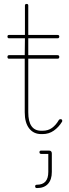

<svg xmlns="http://www.w3.org/2000/svg" viewBox="-20 -679 354 978"><path d="M280 -68Q283 -72 288 -72Q297 -72 297 -64Q297 -60 296 -59Q279 -31 254 -13.5Q229 4 197 4H190Q151 4 128.5 -25Q106 -54 106 -107V-380H26Q18 -380 18 -389Q18 -398 26 -398H106L107 -484H26Q18 -484 18 -493Q18 -501 26 -501H107V-651Q107 -659 116 -659Q124 -659 124 -651V-501H273Q282 -501 282 -493Q282 -484 273 -484H124V-398H273Q282 -398 282 -389Q282 -380 273 -380H124V-107Q124 -13 190 -13H197Q225 -13 245 -27.5Q265 -42 280 -68ZM168 279Q159 279 159 270Q159 262 168 262Q226 262 226 197V105H190Q181 105 181 96Q181 88 190 88H229Q244 88 244 103V197Q244 236 224.5 257.5Q205 279 168 279Z"/></svg>

Font: Libertine Sup Thin
Style: Regular
Weight: 100
Designer: Bastien Sozeau
Foundry: NBR — Bastien Sozeau
Version: Version 2.003; ttfautohint (v1.8.4.7-5d5b);gftools[0.9.33]